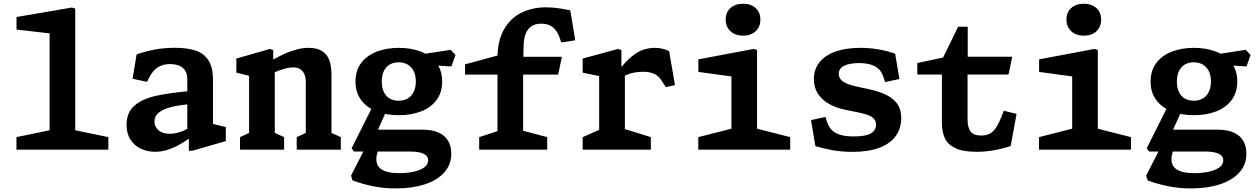

<svg xmlns="http://www.w3.org/2000/svg" viewBox="-20 -817 6860 1048"><path d="M69.8 -68.5 283.2 -112.8 250.7 -56.6V-670.2L282.7 -631.2L70.2 -655.6V-724.1L372.7 -776L390.6 -770V-56.6L358 -112.8L571.5 -68.5V0H69.8Z M1010.8 -83.9 1002.4 -97V-382.1Q1002.4 -414.3 989.7 -433.1Q976.9 -451.9 955.6 -459.6Q934.2 -467.3 906.2 -467.2Q870.4 -467.2 842.7 -450.4Q815 -433.7 795.1 -394.9L782.4 -370.2L703.9 -387.1L725.6 -519.9Q772 -536.5 823.4 -546.3Q874.8 -556.1 934.6 -556.1Q1002.1 -556.1 1047.2 -541.2Q1092.3 -526.2 1117.5 -488Q1142.6 -449.8 1142.6 -381.3V-118.3L1120.5 -145.9L1212.5 -123.5V-46.6L1029.1 6H1010.8ZM670.8 -135.4Q670.8 -202.5 712.9 -239.5Q755.1 -276.6 827.2 -293Q899.4 -309.3 1020.2 -320.6L1019.5 -248.5Q962 -244.1 918.4 -233.8Q874.8 -223.5 849 -204Q823.2 -184.4 823.2 -153.8Q823.2 -135.2 833 -119.8Q842.9 -104.4 861.6 -95.6Q880.2 -86.8 906.4 -86.8Q935.3 -86.8 968.3 -98.4Q1001.3 -110 1030.6 -131.7V-74.5L1028 -72.5Q997.3 -49.5 966.2 -31.3Q935.2 -13.2 898.9 -0.8Q862.6 11.5 825.9 11.5Q785.8 11.5 750.3 -4.6Q714.9 -20.7 692.8 -53.8Q670.8 -87 670.8 -135.4Z M1599.6 -68.5 1682.2 -106.6 1649.1 -50.4V-370.8Q1649.1 -396.8 1640.2 -414.5Q1631.4 -432.2 1616.7 -440.6Q1601.9 -449.1 1584.1 -449.1Q1558.8 -449.1 1532.9 -442Q1507 -434.9 1474.2 -420.5Q1465.8 -417.2 1460.9 -415Q1456 -412.8 1447.6 -409.3V-477.8Q1457 -483.5 1461.7 -486.1Q1466.4 -488.7 1475.8 -494.2Q1510.7 -514 1542.2 -527.4Q1573.8 -540.8 1604.3 -548.3Q1634.8 -555.8 1663.6 -555.8Q1711 -555.8 1738.7 -537.9Q1766.3 -520 1777.9 -487.2Q1789.4 -454.5 1789.4 -405.2V-50.8L1756.8 -106.6L1840.3 -68.5V0H1599.6ZM1290.1 -68.5 1372.8 -106.6 1339.6 -50.4V-434.6L1372 -395.1L1270.1 -420.5V-497.4L1453.5 -549.9L1471.4 -543.2V-441.9L1479.9 -434.9V-50.8L1447.3 -106.6L1530.8 -68.5V0H1290.1Z M1903.9 167.8 1896.1 141.3 1974.8 -12.4H2047.8L2036.2 30.2Q2027.2 81.2 2058.5 104.7Q2089.8 128.2 2159.3 128.2Q2197.8 128.2 2233.9 121.1Q2269.9 114.1 2293.5 98.3Q2317 82.5 2317 58.2Q2317 34.1 2291.8 22.1Q2266.6 10.1 2218.5 10.1H1912.5L1899 -7.2L2014 -236.9L2091.1 -216L2013.8 -43.9L1990.2 -109.2H2287.2Q2339.6 -109.2 2374.3 -93.3Q2409.1 -77.4 2426.1 -48.2Q2443.2 -18.9 2443.2 21.6Q2443.2 82.3 2404.2 125.1Q2365.2 167.9 2296.8 189.7Q2228.3 211.5 2141 211.5Q2076.9 211.5 2018 199.8Q1959.2 188.2 1903.9 167.8ZM1920.3 -371.8Q1920.3 -431.8 1951.3 -473Q1982.2 -514.2 2035.9 -535Q2089.5 -555.8 2156.9 -555.8Q2224.3 -555.8 2278 -535Q2331.6 -514.2 2362.5 -473Q2393.5 -431.8 2393.5 -371.8Q2393.5 -312.3 2362.5 -270.9Q2331.6 -229.4 2278 -208.8Q2224.3 -188.2 2156.9 -188.2Q2089.5 -188.2 2035.9 -208.8Q1982.2 -229.4 1951.3 -270.9Q1920.3 -312.3 1920.3 -371.8ZM2249.7 -371.8Q2249.7 -406.2 2237.5 -429.8Q2225.4 -453.4 2204.2 -465.2Q2183.1 -476.9 2155.9 -476.9Q2128.8 -476.9 2107.9 -465.2Q2087 -453.4 2075.4 -429.8Q2063.8 -406.2 2063.8 -371.8Q2063.8 -337.8 2075.4 -314.2Q2087 -290.7 2107.9 -278.9Q2128.8 -267.2 2155.9 -267.2Q2183.1 -267.2 2204.2 -278.9Q2225.4 -290.7 2237.5 -314.2Q2249.7 -337.8 2249.7 -371.8ZM2293.3 -463.3 2255.3 -516.6 2440.1 -545.1 2466.1 -517.1 2444 -454.5Z M2595.6 -68.5 2728.2 -112 2695.5 -55.8V-454.1V-499.3Q2695.5 -594.8 2731.3 -657.1Q2767.2 -719.3 2827 -748.2Q2886.8 -777 2960.2 -777Q2991.2 -777 3023.8 -772.7Q3056.4 -768.4 3092.7 -760.4L3120 -597L3043.8 -585.2L3036.4 -606.3Q3026.3 -635.9 3011.9 -653.8Q2997.4 -671.7 2978.2 -679.7Q2959 -687.7 2932.8 -687.7Q2901.1 -687.7 2880.2 -673.2Q2859.3 -658.8 2849 -632Q2838.8 -605.3 2837.9 -566.8L2835.4 -454.1V-56.2L2802.8 -112L2966.8 -68.5V0H2595.6ZM2518.4 -465.7 2763.8 -532.4V-507.1H3047L3026.6 -409.8H2518.4Z M3160.5 -68.5 3283.6 -122.8 3250.4 -66.2V-434.6L3282.8 -395.1L3160.5 -420.5V-497.4L3353.5 -549.9L3371.8 -543.5V-441.9L3390.8 -434.9V-66.7L3358.2 -122.8L3532.5 -68.5V0H3160.5ZM3493.6 -425.2H3492.9Q3446.1 -425.2 3411.4 -412.5Q3376.8 -399.9 3338.1 -378.2L3336.8 -377.8L3353 -425.3Q3392.8 -483.9 3442.7 -519.8Q3492.6 -555.8 3554.3 -555.8Q3577.2 -555.8 3597 -550.8Q3616.8 -545.9 3632.2 -538.2L3664.3 -352.7L3614.2 -341.2L3594.8 -371.9Q3574.5 -404.9 3549 -415Q3523.4 -425.1 3493.6 -425.2Z M3791.4 -68.5 4004.9 -122.8 3972.3 -66.7V-435L4004.3 -395.5L3791.8 -424.5V-493L4094.3 -549.9L4112.2 -543.9V-66.7L4079.7 -122.8L4293.2 -68.5V0H3791.4ZM3941 -710.1Q3941 -749.8 3967 -773.2Q3993 -796.6 4035.7 -796.6Q4078.3 -796.6 4104.3 -773.2Q4130.3 -749.8 4130.3 -710.1Q4130.3 -670 4104.3 -646.2Q4078.3 -622.3 4035.7 -622.3Q4007.7 -622.3 3986.3 -633.1Q3964.9 -643.8 3953 -663.8Q3941 -683.8 3941 -710.1Z M4430.5 -19.5 4406.9 -161.6 4485.4 -178.5 4495.4 -148.8Q4505 -121.2 4523.5 -104.4Q4541.9 -87.6 4570.8 -79.8Q4599.7 -72.1 4640.9 -72.4Q4706.9 -72.3 4734.2 -89.2Q4761.6 -106 4761.6 -135.5Q4761.6 -158.8 4746.6 -172.2Q4731.7 -185.8 4704.2 -193.7Q4676.8 -201.6 4621.6 -212.2L4604.7 -215.5Q4548.8 -225.9 4508.1 -248.2Q4467.3 -270.5 4444.8 -304.9Q4422.3 -339.3 4422.3 -385.2Q4422.3 -436 4451 -474.5Q4479.8 -512.9 4536.9 -534.3Q4594.1 -555.8 4677.2 -555.8Q4723.4 -555.8 4769.6 -548.4Q4815.8 -541.1 4866.1 -524.1L4889.2 -385.9L4811.5 -369L4801 -399.5Q4787.6 -438.7 4755.1 -455.6Q4722.6 -472.6 4669.1 -472.7Q4617.6 -472.4 4588 -458.2Q4558.3 -444 4558.3 -414Q4558.3 -393.4 4572.5 -379.6Q4586.7 -365.8 4612 -356.9Q4637.2 -348 4678.3 -339.5L4689.2 -337.3Q4759.5 -324 4804.3 -305.3Q4849.2 -286.7 4874.1 -254.8Q4899.1 -222.9 4899.1 -172.1Q4899.1 -116.3 4869.8 -75.1Q4840.5 -33.9 4781.3 -11Q4722.1 11.9 4634.8 11.9Q4577.2 11.9 4526.5 3.2Q4475.8 -5.6 4430.5 -19.5Z M5121.3 -147.9V-433.2L5143.8 -410.2H4986.9V-473.2L5170.6 -511.9L5117.7 -482.2L5209.7 -670.9H5262.2V-484.4L5239.8 -507.5H5505.2L5484.8 -410.2H5239.3L5261.2 -433.2V-165.6Q5261.2 -121.8 5277.5 -99.5Q5293.8 -77.2 5336 -77.3Q5363 -77.4 5382.1 -87.4Q5401.2 -97.4 5415.7 -118.6Q5430.2 -139.8 5445 -176.7L5459.3 -212.5L5528.7 -195.5L5496.6 -20.1Q5449.7 -4.7 5403.9 3.5Q5358.1 11.6 5311.2 11.6Q5236.9 11.6 5195.1 -8.1Q5153.2 -27.8 5137.3 -62.6Q5121.3 -97.3 5121.3 -147.9Z M5651.4 -68.5 5864.9 -122.8 5832.3 -66.7V-435L5864.3 -395.5L5651.8 -424.5V-493L5954.3 -549.9L5972.2 -543.9V-66.7L5939.7 -122.8L6153.2 -68.5V0H5651.4ZM5801 -710.1Q5801 -749.8 5827 -773.2Q5853 -796.6 5895.7 -796.6Q5938.3 -796.6 5964.3 -773.2Q5990.3 -749.8 5990.3 -710.1Q5990.3 -670 5964.3 -646.2Q5938.3 -622.3 5895.7 -622.3Q5867.7 -622.3 5846.3 -633.1Q5824.9 -643.8 5813 -663.8Q5801 -683.8 5801 -710.1Z M6243.9 167.8 6236.1 141.3 6314.8 -12.4H6387.8L6376.2 30.2Q6367.2 81.2 6398.5 104.7Q6429.8 128.2 6499.3 128.2Q6537.8 128.2 6573.9 121.1Q6609.9 114.1 6633.5 98.3Q6657 82.5 6657 58.2Q6657 34.1 6631.8 22.1Q6606.6 10.1 6558.5 10.1H6252.5L6239 -7.2L6354 -236.9L6431.1 -216L6353.8 -43.9L6330.2 -109.2H6627.2Q6679.6 -109.2 6714.3 -93.3Q6749.1 -77.4 6766.1 -48.2Q6783.2 -18.9 6783.2 21.6Q6783.2 82.3 6744.2 125.1Q6705.2 167.9 6636.8 189.7Q6568.3 211.5 6481 211.5Q6416.9 211.5 6358 199.8Q6299.2 188.2 6243.9 167.8ZM6260.3 -371.8Q6260.3 -431.8 6291.3 -473Q6322.2 -514.2 6375.9 -535Q6429.5 -555.8 6496.9 -555.8Q6564.3 -555.8 6618 -535Q6671.6 -514.2 6702.5 -473Q6733.5 -431.8 6733.5 -371.8Q6733.5 -312.3 6702.5 -270.9Q6671.6 -229.4 6618 -208.8Q6564.3 -188.2 6496.9 -188.2Q6429.5 -188.2 6375.9 -208.8Q6322.2 -229.4 6291.3 -270.9Q6260.3 -312.3 6260.3 -371.8ZM6589.7 -371.8Q6589.7 -406.2 6577.5 -429.8Q6565.4 -453.4 6544.2 -465.2Q6523.1 -476.9 6495.9 -476.9Q6468.8 -476.9 6447.9 -465.2Q6427 -453.4 6415.4 -429.8Q6403.8 -406.2 6403.8 -371.8Q6403.8 -337.8 6415.4 -314.2Q6427 -290.7 6447.9 -278.9Q6468.8 -267.2 6495.9 -267.2Q6523.1 -267.2 6544.2 -278.9Q6565.4 -290.7 6577.5 -314.2Q6589.7 -337.8 6589.7 -371.8ZM6633.3 -463.3 6595.3 -516.6 6780.1 -545.1 6806.1 -517.1 6784 -454.5Z"/></svg>

Font: Monaspace Xenon Var
Style: Regular
Weight: 400
Designer: Riley Cran and the Lettermatic Team
Version: Version 1.000 (Monaspace Xenon Var)